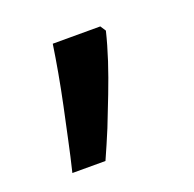

<svg xmlns="http://www.w3.org/2000/svg" viewBox="-60 -177 370 367"><g transform="rotate(-20 125.0 6.5)"><path d="M176.8 -116.2 184.1 -105Q177.7 -78.6 168 -48.8Q158.2 -19 146.5 11.2Q134.8 41 123 71.3Q110.4 101.6 98.1 128.9H30.8Q38.1 99.1 44.9 66.9Q51.8 35.2 58.6 2.9Q65.4 -29.3 70.8 -59.6Q76.2 -89.8 80.1 -116.2Z"/></g></svg>

Font: NotoSans
Style: Regular
Weight: 400
Designer: Monotype Design team
Foundry: Monotype Imaging Inc.
Version: Version 1.04; ttfautohint (v1.4.1)